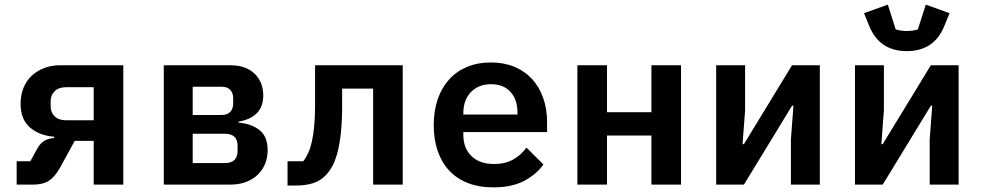

<svg xmlns="http://www.w3.org/2000/svg" viewBox="-20 -798 4240 830"><path d="M52 -101H111L142 -157Q166 -200 214 -201V-207Q150 -212 109.5 -247Q69 -282 69 -349Q69 -387 81.5 -418Q94 -449 117 -470.5Q140 -492 171.5 -504Q203 -516 242 -516H513V0H385V-189H303L239 -72Q216 -32 190.5 -16Q165 0 124 0H52ZM385 -421H266Q234 -421 216.5 -404Q199 -387 199 -361V-338Q199 -312 216.5 -295Q234 -278 266 -278H385Z M688 -516H974Q1043 -516 1080.5 -479.5Q1118 -443 1118 -385Q1118 -291 1011 -272V-268Q1068 -263 1102.5 -235Q1137 -207 1137 -149Q1137 -117 1126 -90Q1115 -63 1094.5 -43Q1074 -23 1044 -11.5Q1014 0 976 0H688ZM951 -93Q1007 -93 1007 -145V-168Q1007 -220 951 -220H813V-93ZM938 -301Q963 -301 975.5 -314.5Q988 -328 988 -351V-373Q988 -396 975.5 -409.5Q963 -423 938 -423H813V-301Z M1223 -101H1291Q1303 -116 1312.5 -137Q1322 -158 1328.5 -187Q1335 -216 1338.5 -255Q1342 -294 1342 -345V-516H1721V0H1593V-415H1459V-342Q1459 -273 1453.5 -223Q1448 -173 1438.5 -137.5Q1429 -102 1416.5 -79.5Q1404 -57 1390 -42Q1365 -16 1333 -6Q1301 4 1261 4H1223Z M2112 12Q2050 12 2002 -7Q1954 -26 1921.5 -61Q1889 -96 1872 -145.5Q1855 -195 1855 -257Q1855 -320 1872.5 -370Q1890 -420 1922 -455Q1954 -490 1999.5 -509Q2045 -528 2102 -528Q2158 -528 2203 -509.5Q2248 -491 2279.5 -457Q2311 -423 2328 -375Q2345 -327 2345 -269V-227H1983V-214Q1983 -158 2018 -123.5Q2053 -89 2116 -89Q2164 -89 2198.5 -108.5Q2233 -128 2256 -160L2329 -87Q2301 -46 2247.5 -17Q2194 12 2112 12ZM2103 -434Q2049 -434 2016 -400Q1983 -366 1983 -310V-303H2217V-312Q2217 -368 2186.5 -401Q2156 -434 2103 -434Z M2476 -516H2604V-313H2796V-516H2924V0H2796V-212H2604V0H2476Z M3076 -516H3201V-321L3190 -175H3196L3404 -516H3524V0H3399V-195L3410 -341H3404L3196 0H3076Z M3676 -516H3801V-321L3790 -175H3796L4004 -516H4124V0H3999V-195L4010 -341H4004L3796 0H3676ZM3900 -577Q3782 -577 3738 -685L3715 -741L3818 -778L3852 -671Q3860 -668 3873.5 -666Q3887 -664 3900 -664Q3913 -664 3926.5 -666Q3940 -668 3948 -671L3982 -778L4085 -741L4062 -685Q4018 -577 3900 -577Z"/></svg>

Font: IBM Plex Mono SmBld
Style: Regular
Weight: 600
Monospace: yes
Designer: Mike Abbink, Paul van der Laan, Pieter van Rosmalen
Foundry: Bold Monday
Version: Version 2.3